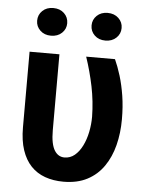

<svg xmlns="http://www.w3.org/2000/svg" viewBox="-53 -765 619 817"><g transform="rotate(5 257.0 -356.0)"><path d="M57.1 -528.3H184.6V-204.1Q184.6 -173.3 189 -151.9Q193.4 -130.4 201.7 -117.4Q210 -104.5 220.7 -98.6Q231.4 -92.8 243.7 -92.8Q268.6 -92.8 287.6 -108.6Q306.6 -124.5 319.8 -151.1Q333 -177.7 339.6 -210.2Q346.2 -242.7 346.2 -275.4Q345.2 -341.3 332.3 -404.5Q319.3 -467.8 298.8 -528.3H421.9Q435.5 -498.5 447.3 -460.2Q459 -421.9 466.3 -376Q473.6 -330.1 473.6 -275.9Q473.6 -216.8 460.4 -165Q447.3 -113.3 419.9 -73.7Q392.6 -34.2 350.1 -12Q307.6 10.3 248.5 10.3Q205.1 10.3 169.7 -2.4Q134.3 -15.1 109.4 -41.3Q84.5 -67.4 70.8 -108.2Q57.1 -148.9 57.1 -205.1ZM77.6 -662.6Q77.6 -688 95.5 -705.1Q113.3 -722.2 141.6 -722.2Q170.4 -722.2 188.2 -705.1Q206.1 -688 206.1 -662.6Q206.1 -638.2 188.2 -621.1Q170.4 -604 141.6 -604Q113.3 -604 95.5 -621.1Q77.6 -638.2 77.6 -662.6ZM310.1 -662.6Q310.1 -687.5 327.9 -704.6Q345.7 -721.7 374 -721.7Q402.3 -721.7 420.4 -704.6Q438.5 -687.5 438.5 -662.6Q438.5 -637.7 420.4 -620.6Q402.3 -603.5 374 -603.5Q345.7 -603.5 327.9 -620.6Q310.1 -637.7 310.1 -662.6Z"/></g></svg>

Font: Roboto SemiCondensed SemiBold
Style: Regular
Weight: 600
Width: 4
Designer: Christian Robertson
Foundry: Google
Version: Version 3.009; 2024